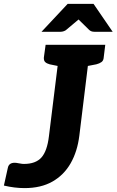

<svg xmlns="http://www.w3.org/2000/svg" viewBox="-50 -957 598 985"><path d="M76 8Q25 8 -30 -5L-10 -95Q-5 -122 25 -122Q30 -122 33.5 -121.5Q37 -121 48 -119Q58 -117 63.5 -116.5Q69 -116 73 -116Q133 -116 162.5 -149Q192 -182 201 -258L259 -727H414L357 -261Q347 -180 312.5 -119.5Q278 -59 219 -25.5Q160 8 76 8ZM282 -727 254 -617 205 -627Q190 -631 182 -638.5Q174 -646 175 -662L184 -727ZM490 -727 482 -662Q481 -646 470.5 -638.5Q460 -631 444 -627L392 -617V-727ZM163 -794 297 -937H430L528 -794H434Q417 -794 407 -804L353 -857L290 -804Q286 -800 277.5 -797Q269 -794 261 -794Z"/></svg>

Font: Aleo ExtraBold
Style: Italic
Weight: 800
Italic angle: -7°
Designer: Alessio Laiso
Foundry: Alessio Laiso
Version: Version 2.001;gftools[0.9.29]